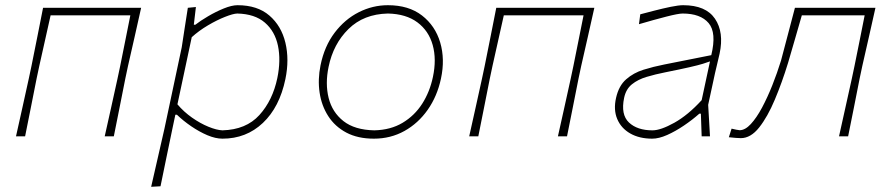

<svg xmlns="http://www.w3.org/2000/svg" viewBox="-20 -524 3426 738"><path d="M41.5 0Q54 -56 65.8 -109Q77.5 -162 90.5 -221L101 -270.5Q113.5 -332.5 124 -385.2Q134.5 -438 145.5 -494H522.5Q510 -437.5 498 -384.8Q486 -332 472 -270.5L461.5 -221Q449.5 -160.5 439.2 -108.5Q429 -56.5 417.5 0H382.5Q395 -56 406.8 -109Q418.5 -162 431.5 -221L442 -270.5Q453 -325.5 462.2 -371Q471.5 -416.5 481 -465H174.5Q163.5 -416.5 153.5 -371Q143.5 -325.5 131 -270.5L120.5 -221Q108.5 -160.5 98.2 -108.5Q88 -56.5 76.5 0Z M561 194Q574 138 586 84.8Q598 31.5 612 -29L678.5 -342Q684 -378 690 -417Q696 -456 702 -494L733 -497L725 -429H731Q750 -444 779.8 -461.5Q809.5 -479 840.2 -491.5Q871 -504 893 -504Q969.5 -504 1015.5 -464.2Q1061.5 -424.5 1077 -359.8Q1092.5 -295 1077 -220Q1054.5 -112 990.5 -51.5Q926.5 9 835 9Q808.5 9 777.2 -4.2Q746 -17.5 715.2 -38.5Q684.5 -59.5 660 -83H654L642.5 -28.5Q630 32 619.2 83.8Q608.5 135.5 597 192ZM835 -23Q926 -25.5 977 -81.8Q1028 -138 1046 -224Q1060 -292 1048.5 -347.8Q1037 -403.5 998.2 -437Q959.5 -470.5 892 -472Q876 -471.5 845 -459.2Q814 -447 779.2 -426.5Q744.5 -406 717 -381L662 -123Q686.5 -94 718.2 -71.8Q750 -49.5 781.2 -36.8Q812.5 -24 835 -23Z M1417 9Q1355.5 9 1311.5 -14.2Q1267.5 -37.5 1241.8 -77.5Q1216 -117.5 1208.5 -168Q1201 -218.5 1212 -273Q1227 -346.5 1266.2 -398.2Q1305.5 -450 1359 -477Q1412.5 -504 1471 -504Q1551 -504 1602 -464.5Q1653 -425 1672 -360.8Q1691 -296.5 1675 -222Q1660.5 -154 1624 -102Q1587.5 -50 1534.5 -20.5Q1481.5 9 1417 9ZM1419 -23Q1481.5 -24.5 1527.5 -52Q1573.5 -79.5 1602.8 -125.2Q1632 -171 1644 -228Q1658.5 -296 1643.2 -350.8Q1628 -405.5 1584.5 -438Q1541 -470.5 1471 -472Q1378 -470 1319.5 -412.5Q1261 -355 1243 -267Q1229.5 -202.5 1243.2 -147.5Q1257 -92.5 1300.2 -58.5Q1343.5 -24.5 1419 -23Z M1783.5 0Q1796 -56 1807.8 -109Q1819.5 -162 1832.5 -221L1843 -270.5Q1855.5 -332.5 1866 -385.2Q1876.5 -438 1887.5 -494H2264.5Q2252 -437.5 2240 -384.8Q2228 -332 2214 -270.5L2203.5 -221Q2191.5 -160.5 2181.2 -108.5Q2171 -56.5 2159.5 0H2124.5Q2137 -56 2148.8 -109Q2160.5 -162 2173.5 -221L2184 -270.5Q2195 -325.5 2204.2 -371Q2213.5 -416.5 2223 -465H1916.5Q1905.5 -416.5 1895.5 -371Q1885.5 -325.5 1873 -270.5L1862.5 -221Q1850.5 -160.5 1840.2 -108.5Q1830 -56.5 1818.5 0Z M2487 9Q2437.5 9 2402.5 -11Q2367.5 -31 2352.5 -66.5Q2337.5 -102 2348 -148Q2358.5 -194.5 2386.8 -219.2Q2415 -244 2453.5 -256Q2492 -268 2533 -276L2714 -312Q2735 -398.5 2703.8 -435.2Q2672.5 -472 2604 -472Q2587.5 -472 2541.5 -460.2Q2495.5 -448.5 2436 -431L2441 -469Q2463.5 -475 2495.5 -483.2Q2527.5 -491.5 2558 -497.8Q2588.5 -504 2606 -504Q2693 -504 2728.2 -452Q2763.5 -400 2746 -318Q2741.5 -297 2735 -271Q2728.5 -245 2721.5 -211L2702 -121Q2704 -89.5 2705.5 -61.8Q2707 -34 2709 0H2677L2674 -87H2668Q2641.5 -63.5 2609 -41.5Q2576.5 -19.5 2544.5 -5.2Q2512.5 9 2487 9ZM2488 -23Q2519.5 -23 2572 -52.2Q2624.5 -81.5 2677 -139L2709 -288Q2698.5 -284 2681.5 -278.8Q2664.5 -273.5 2630.8 -265.8Q2597 -258 2537 -246Q2499 -238.5 2465.5 -228.5Q2432 -218.5 2409 -200Q2386 -181.5 2379 -148Q2365.5 -83.5 2397.5 -53.2Q2429.5 -23 2488 -23Z M2827.5 7Q2824 7 2807.8 6Q2791.5 5 2781.5 3.5L2792 -29.5Q2800.5 -27.5 2810 -25.5Q2819.5 -23.5 2823 -23.5Q2844 -23.5 2866 -47.2Q2888 -71 2909 -110.2Q2930 -149.5 2948.8 -196.8Q2967.5 -244 2982 -291Q2995.5 -342.5 3009 -393.2Q3022.5 -444 3035.5 -494H3345Q3332.5 -437.5 3320.5 -384.8Q3308.5 -332 3294.5 -270.5L3284 -221Q3272 -160.5 3261.8 -108.5Q3251.5 -56.5 3240 0H3205Q3217.5 -56 3229.2 -109Q3241 -162 3254 -221L3264.5 -270.5Q3275.5 -325.5 3284.8 -371Q3294 -416.5 3303.5 -465H3062Q3049 -419.5 3036 -374.8Q3023 -330 3009 -282Q2986 -207 2958.2 -141Q2930.5 -75 2898 -34Q2865.5 7 2827.5 7Z"/></svg>

Font: Commissioner Loud Thin
Style: Italic
Weight: 100
Italic angle: -12°
Designer: Kostas Bartsokas
Foundry: Kostas Bartsokas
Version: Version 1.000; ttfautohint (v1.8.3)